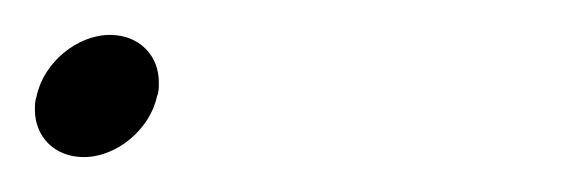

<svg xmlns="http://www.w3.org/2000/svg" viewBox="-27 -308 336 110"><path d="M-6 -253C-7 -250 -7 -248 -7 -245C-7 -230 4 -218 21 -218C40 -218 59 -234 63 -253C64 -255 64 -258 64 -261C64 -276 53 -288 36 -288C17 -288 -2 -272 -6 -253Z"/></svg>

Font: Libertinus Serif
Style: Italic
Weight: 400
Italic angle: -12°
Designer: Philipp H. Poll, Khaled Hosny
Foundry: Caleb Maclennan
Version: Version 7.050;RELEASE